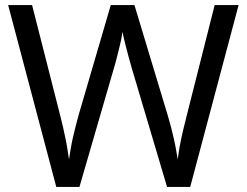

<svg xmlns="http://www.w3.org/2000/svg" viewBox="-20 -734 970 754"><path d="M917 -714 727 0H636L497 -468Q491 -489 485 -511Q479 -533 474 -553Q469 -573 465.5 -587.5Q462 -602 461 -609Q460 -602 457.5 -587.5Q455 -573 450 -553Q445 -533 439.5 -510.5Q434 -488 427 -465L292 0H201L12 -714H106L217 -278Q223 -255 228 -232.5Q233 -210 237.5 -188.5Q242 -167 245 -147Q248 -127 251 -108Q254 -128 257.5 -149Q261 -170 266 -192.5Q271 -215 277 -238Q283 -261 289 -283L415 -714H508L639 -280Q646 -257 652 -233.5Q658 -210 663 -188Q668 -166 671.5 -145.5Q675 -125 678 -108Q681 -133 686 -160.5Q691 -188 698 -218Q705 -248 713 -279L823 -714Z"/></svg>

Font: hexltamil05
Style: Book
Weight: 400
Designer: Jelle Bosma - Monotype Design Team
Foundry: Monotype Imaging Inc.
Version: Version 2.003